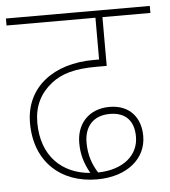

<svg xmlns="http://www.w3.org/2000/svg" viewBox="-48 -666 630 710"><g transform="rotate(-5 267.0 -311.0)"><path d="M284 0C396 0 468 -61 468 -145C468 -214 427 -263 353 -263C274 -263 230 -209 230 -140C230 -99 239 -66 261 -26C158 -34 82 -103 82 -228C82 -289 105 -335 149 -370C188 -401 238 -415 317 -415H356V-596H534V-622H0V-596H330V-441H309C161 -441 55 -362 55 -229C55 -84 151 0 284 0ZM257 -139C257 -198 290 -237 352 -237C410 -237 441 -204 441 -145C441 -77 385 -27 290 -25C270 -57 257 -92 257 -139Z"/></g></svg>

Font: Noto Sans Devanagari UI Thin
Style: Regular
Weight: 100
Designer: Jelle Bosma - Monotype Design Team
Foundry: Monotype Imaging Inc.
Version: Version 2.004